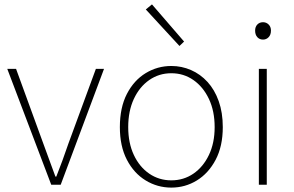

<svg xmlns="http://www.w3.org/2000/svg" viewBox="-20 -840 1337 873"><path d="M213 0 13 -527H53L177 -187Q191 -149 205 -110.5Q219 -72 232 -37H236Q250 -72 264 -110.5Q278 -149 291 -187L416 -527H453L256 0Z M759 13Q696 13 642.5 -19.5Q589 -52 557 -113.5Q525 -175 525 -262Q525 -351 557 -413Q589 -475 642.5 -507.5Q696 -540 759 -540Q806 -540 848.5 -521.5Q891 -503 923.5 -467.5Q956 -432 974.5 -380Q993 -328 993 -262Q993 -175 960.5 -113.5Q928 -52 875 -19.5Q822 13 759 13ZM759 -20Q815 -20 859.5 -50.5Q904 -81 930 -135.5Q956 -190 956 -262Q956 -335 930 -390Q904 -445 859.5 -476Q815 -507 759 -507Q703 -507 658.5 -476Q614 -445 588.5 -390Q563 -335 563 -262Q563 -190 588.5 -135.5Q614 -81 658.5 -50.5Q703 -20 759 -20ZM796 -631 643 -797 671 -820 817 -651Z M1157 0V-527H1193V0ZM1176 -660Q1160 -660 1150 -671Q1140 -682 1140 -701Q1140 -718 1150 -728.5Q1160 -739 1176 -739Q1191 -739 1201.5 -728.5Q1212 -718 1212 -701Q1212 -682 1201.5 -671Q1191 -660 1176 -660Z"/></svg>

Font: Shanggu Sans SC VF
Style: Regular
Weight: 250
Designer: GuiWonder
Version: Version 1.021